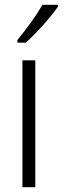

<svg xmlns="http://www.w3.org/2000/svg" viewBox="-20 -785 263 805"><path d="M128 0H74V-532H128ZM223 -757Q208 -735 184.5 -707Q161 -679 135 -652Q109 -625 88 -606H53V-617Q83 -654 110.5 -692Q138 -730 158 -765H223Z"/></svg>

Font: Noto Sans Lao Condensed Light
Style: Regular
Weight: 300
Width: 3
Designer: Monotype Design Team
Foundry: Monotype Imaging Inc.
Version: Version 2.003; ttfautohint (v1.8.4.7-5d5b)